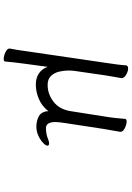

<svg xmlns="http://www.w3.org/2000/svg" viewBox="143 -667 714 1040"><g transform="rotate(90 500.0 -147.0)"><path d="M612 -363Q616 -386 619.5 -419Q623 -452 624 -468Q625 -476 638 -476Q654 -476 674 -466Q694 -456 694 -443V-441Q692 -427 687.5 -403.5Q683 -380 679 -355L646 -139Q644 -125 642.5 -113Q641 -101 641 -90Q641 -39 674 -39Q708 -39 735 -51Q748 -56 756 -56Q769 -56 769 -47Q769 -38 754 -23.5Q739 -9 715.5 2Q692 13 666 13Q634 13 609 -1Q584 -15 582 -52Q555 -17 516 -0.5Q477 16 438 16Q403 16 378 -0.5Q353 -17 342 -48L325 78Q322 99 318.5 129.5Q315 160 313 183Q312 190 299 190Q283 190 263 180.5Q243 171 243 159V157Q247 137 251 112.5Q255 88 257 70L321 -367Q325 -392 329 -423Q333 -454 334 -473Q336 -484 351 -484Q366 -484 384.5 -473.5Q403 -463 403 -449V-446Q401 -433 396 -407Q391 -381 388 -359L364 -193Q363 -186 362.5 -177Q362 -168 362 -159Q362 -134 368.5 -108.5Q375 -83 392 -65.5Q409 -48 440 -48Q489 -48 530.5 -79.5Q572 -111 582 -172Z"/></g></svg>

Font: Klee One SemiBold
Style: Regular
Weight: 600
Designer: Fontworks Inc.
Foundry: Fontworks Inc.
Version: Version 1.00;January 12, 2022;FontCreator 13.0.0.2683 64-bit